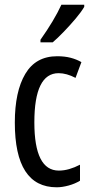

<svg xmlns="http://www.w3.org/2000/svg" viewBox="-20 -786 387 816"><path d="M221 10Q43 10 43 -265Q43 -397 87.5 -472Q132 -547 223 -547Q255 -547 280 -540.5Q305 -534 326 -522L301 -455Q263 -475 229 -475Q126 -475 126 -266Q126 -61 230 -61Q252 -61 274.5 -67.5Q297 -74 320 -86V-18Q299 -5 271.5 2.5Q244 10 221 10ZM338 -757Q326 -736 302 -707.5Q278 -679 251.5 -651.5Q225 -624 204 -606H152V-617Q210 -699 241 -766H338Z"/></svg>

Font: Noto Sans Kannada ExtraCondensed
Style: Regular
Weight: 400
Width: 2
Designer: Jelle Bosma - Monotype Design Team
Foundry: Monotype Imaging Inc.
Version: Version 2.005; ttfautohint (v1.8.4.7-5d5b)